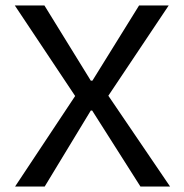

<svg xmlns="http://www.w3.org/2000/svg" viewBox="-20 -680 672 700"><path d="M35 0 254 -330 34 -660H142L311 -386H317L487 -660H595L375 -331L600 0H492L316 -277H311L143 0Z"/></svg>

Font: Bricolage Grotesque 10pt
Style: Regular
Weight: 400
Designer: Mathieu Triay
Foundry: Atelier Triay
Version: Version 1.000; ttfautohint (v1.8.4.7-5d5b);gftools[0.9.32]